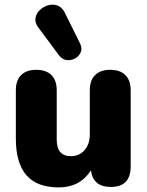

<svg xmlns="http://www.w3.org/2000/svg" viewBox="-20 -805 641 836"><path d="M237 -564 147 -685Q131 -706 134.5 -726.5Q138 -747 153.5 -761.5Q169 -776 189.5 -782Q210 -788 230 -781Q250 -774 262 -750L328 -617Q339 -595 331.5 -577.5Q324 -560 307 -550.5Q290 -541 270.5 -543.5Q251 -546 237 -564ZM236 11Q141 11 95 -42Q49 -95 49 -202V-412Q49 -455 72 -478Q95 -501 138 -501Q181 -501 204 -478Q227 -455 227 -412V-197Q227 -125 289 -125Q325 -125 348 -151Q371 -177 371 -220V-412Q371 -455 394 -478Q417 -501 460 -501Q503 -501 526 -478Q549 -455 549 -412V-81Q549 9 463 9Q385 9 376 -63Q328 11 236 11Z"/></svg>

Font: Chiron GoRound TC H
Style: Regular
Weight: 900
Designer: Ryoko NISHIZUKA 西塚涼子 (kana, bopomofo & ideographs); Paul D. Hunt (Latin, Greek & Cyrillic); Sandoll Communications 산돌커뮤니
Foundry: Adobe
Version: Version 1.000;hotconv 1.1.1;makeotfexe 2.6.0